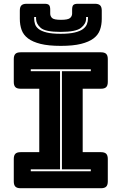

<svg xmlns="http://www.w3.org/2000/svg" viewBox="-20 -997 645 1017"><path d="M89 0Q70 0 61.5 -8.5Q53 -17 53 -36V-155Q53 -174 61.5 -182.5Q70 -191 89 -191H188V-527H89Q70 -527 61.5 -535.5Q53 -544 53 -563V-684Q53 -703 61.5 -711.5Q70 -720 89 -720H515Q534 -720 542.5 -711.5Q551 -703 551 -684V-563Q551 -544 542.5 -535.5Q534 -527 515 -527H418V-191H515Q534 -191 542.5 -182.5Q551 -174 551 -155V-36Q551 -17 542.5 -8.5Q534 0 515 0ZM461 -90V-100H308V-620H461V-630H143V-620H298V-100H143V-90ZM519 -897Q519 -865 509.5 -838.5Q500 -812 475.5 -793.5Q451 -775 409 -764.5Q367 -754 302 -754Q237 -754 195 -764.5Q153 -775 128.5 -793.5Q104 -812 94.5 -838.5Q85 -865 85 -897V-941Q85 -960 93.5 -968.5Q102 -977 121 -977H217Q233 -977 239.5 -970.5Q246 -964 246 -946V-925Q246 -911 256 -901.5Q266 -892 303 -892Q340 -892 351 -901.5Q362 -911 362 -925V-946Q362 -964 368.5 -970.5Q375 -977 392 -977H483Q502 -977 510.5 -968.5Q519 -960 519 -941ZM436 -907V-898Q436 -871 409 -849.5Q382 -828 301 -828Q220 -828 195.5 -849.5Q171 -871 171 -898V-907H161V-898Q161 -884 165.5 -869.5Q170 -855 184.5 -843.5Q199 -832 227 -825Q255 -818 301 -818Q347 -818 376 -825Q405 -832 420 -843.5Q435 -855 440.5 -869.5Q446 -884 446 -898V-907Z"/></svg>

Font: Bungee Inline
Style: Regular
Weight: 400
Designer: David Jonathan Ross
Foundry: David Jonathan Ross
Version: Version 1.001;PS 1.0;hotconv 1.0.72;makeotf.lib2.5.5900